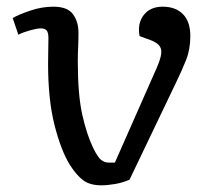

<svg xmlns="http://www.w3.org/2000/svg" viewBox="-20 -541 644 575"><path d="M284 14Q250 14 230 -0.5Q210 -15 190 -46Q163 -89 143.5 -165.5Q124 -242 124 -350Q124 -367 124.5 -389Q125 -411 125 -427Q125 -444 119.5 -450Q114 -456 102 -456Q91 -456 69.5 -450Q48 -444 35 -437L18 -487Q35 -497 70 -509Q105 -521 140 -521Q182 -521 198.5 -498.5Q215 -476 215 -443Q215 -418 214 -399Q213 -380 213 -357Q213 -257 226.5 -197Q240 -137 260 -96Q273 -70 283 -62Q293 -54 307 -54H324L449 -337Q466 -375 462.5 -392.5Q459 -410 433 -420L398 -433Q391 -471 410.5 -496Q430 -521 467 -521Q506 -521 528 -498.5Q550 -476 550 -433Q550 -393 537 -360.5Q524 -328 504 -287L368 -3Q348 6 325 10Q302 14 284 14Z"/></svg>

Font: Literata 12pt
Style: Italic
Weight: 400
Italic angle: -2°
Designer: Latin by Veronika Burian and Jose Scaglione. Greek by Irene Vlachou. Cyrillic by Vera Evstafieva
Foundry: TypeTogether
Version: Version 3.002